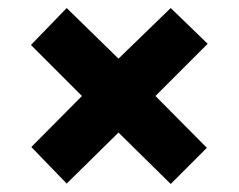

<svg xmlns="http://www.w3.org/2000/svg" viewBox="-20 -592 594 478"><path d="M405 -572 275 -446 146 -572 57 -480 184 -353 58 -226 146 -135 275 -262 405 -134 495 -224 367 -353 497 -483Z"/></svg>

Font: Noto Sans Arabic UI SmCn Bk
Style: Regular
Weight: 900
Width: 4
Designer: Monotype Design Team, Nadine Chahine and Nizar Qandah
Foundry: Monotype Imaging Inc.
Version: Version 2.010